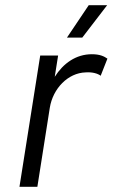

<svg xmlns="http://www.w3.org/2000/svg" viewBox="-20 -720 434 740"><path d="M393 -700H322L238 -575H297ZM334 -511C273 -511 224 -476 191 -424L204 -506H135L55 0H124L172 -305C184 -379 242 -439 310 -441C337 -443 358 -436 368 -428L394 -494C381 -503 365 -511 334 -511Z"/></svg>

Font: Arthouse Owned
Style: Italic
Weight: 400
Italic angle: -10°
Designer: Jeremy Tribby
Foundry: Tribby Type
Version: Version 1.000;PS 001.000;hotconv 1.0.88;makeotf.lib2.5.64775